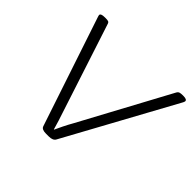

<svg xmlns="http://www.w3.org/2000/svg" viewBox="-166 -896 1091 1091"><g transform="rotate(45 379.5 -350.0)"><path d="M329 2Q295 2 289 -17L69 -676Q68 -680 67 -683Q66 -686 66 -688Q66 -702 99 -702H107Q120 -702 127 -699.5Q134 -697 137 -686L312 -150Q320 -127 328.5 -99.5Q337 -72 344 -47H346Q355 -67 368.5 -94.5Q382 -122 398 -150L687 -686Q693 -697 702 -699.5Q711 -702 724 -702H730Q759 -702 759 -688Q759 -685 755 -676L395 -17Q385 2 352 2Z"/></g></svg>

Font: Asap Expanded Expanded Light
Style: Italic
Weight: 300
Width: 7
Italic angle: -6°
Designer: Pablo Cosgaya
Foundry: Omnibus-Type
Version: Version 3.001; ttfautohint (v1.8.4.7-5d5b)